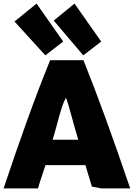

<svg xmlns="http://www.w3.org/2000/svg" viewBox="-36 -1039 764 1072"><path d="M691 13H530L477 3C465 -38 453 -77 441 -117H218C205 -76 188 -30 176 13H-16C78 -267 157 -489 244 -703H430C516 -488 595 -268 691 13ZM332 -493C305 -447 283 -339 258 -259H401C374 -344 346 -465 332 -493ZM264 -924 380 -1019 529 -807 429 -730ZM45 -919 168 -1019 317 -807 217 -730Z"/></svg>

Font: Repo Black
Style: Regular
Weight: 900
Designer: Stefan Peev
Foundry: Context Ltd
Version: Version 1.502